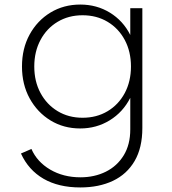

<svg xmlns="http://www.w3.org/2000/svg" viewBox="-20 -548 757 843"><path d="M332.5 275Q237 275 171 236.8Q105 198.5 72 126L118 106Q142.5 162.5 200.2 196.5Q258 230.5 333 230.5Q395 230.5 444.8 205.8Q494.5 181 523.2 134Q552 87 552 20V-118.5Q520 -55.5 461.8 -19.8Q403.5 16 332 16Q259.5 16 201.8 -19.2Q144 -54.5 110.2 -116Q76.5 -177.5 76.5 -256Q76.5 -335 110 -396.2Q143.5 -457.5 201.5 -492.8Q259.5 -528 332.5 -528Q404.5 -528 462.5 -492.5Q520.5 -457 552 -394.5V-512H605V14Q605 101 571 159Q537 217 475.8 246Q414.5 275 332.5 275ZM342.5 -31Q404.5 -31 452.5 -59.8Q500.5 -88.5 527.8 -139.5Q555 -190.5 555 -256Q555 -321.5 527.8 -372.5Q500.5 -423.5 452.5 -452.2Q404.5 -481 342.5 -481Q281 -481 233 -452.2Q185 -423.5 157.8 -372.5Q130.5 -321.5 130.5 -256Q130.5 -190.5 157.8 -139.8Q185 -89 233 -60Q281 -31 342.5 -31Z"/></svg>

Font: Spartan Thin Light
Style: Regular
Weight: 300
Version: Version 1.004